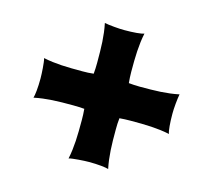

<svg xmlns="http://www.w3.org/2000/svg" viewBox="-84 -710 832 750"><g transform="rotate(15 332.0 -335.0)"><path d="M252 -61Q255.9 -79.6 258.1 -97.7Q260.3 -115.7 261.5 -134.8Q262.7 -153.8 262.9 -174.3Q263.2 -194.8 263.2 -218.8Q263.2 -230.5 262.7 -241.7Q262.2 -252.9 261.2 -264.2Q250 -265.1 238.8 -265.6Q227.5 -266.1 215.8 -266.1Q191.9 -266.1 171.4 -265.9Q150.9 -265.6 131.8 -264.4Q112.8 -263.2 94.7 -261Q76.7 -258.8 58.1 -254.9Q61 -263.2 63.2 -284.9Q65.4 -306.6 65.4 -334.5Q65.4 -341.8 64.9 -353Q64.5 -364.3 63.5 -376Q62.5 -387.7 61.3 -398.4Q60.1 -409.2 58.1 -415Q76.7 -411.1 94.7 -408.9Q112.8 -406.7 131.8 -405.5Q150.9 -404.3 171.4 -404.1Q191.9 -403.8 215.8 -403.8Q227.5 -403.8 238.8 -404.3Q250 -404.8 261.2 -406.2Q262.2 -417 262.7 -428.2Q263.2 -439.5 263.2 -451.2Q263.2 -475.1 262.9 -495.6Q262.7 -516.1 261.5 -535.2Q260.3 -554.2 258.1 -572.3Q255.9 -590.3 252 -608.9Q258.3 -607.4 268.8 -606.2Q279.3 -605 291 -603.8Q302.7 -602.5 314 -602.1Q325.2 -601.6 332.5 -601.6Q360.4 -601.6 382.1 -603.5Q403.8 -605.5 412.1 -608.9Q408.2 -590.3 406 -572.3Q403.8 -554.2 402.6 -535.2Q401.4 -516.1 401.1 -495.6Q400.9 -475.1 400.9 -451.2Q400.9 -439.5 401.6 -428.2Q402.3 -417 403.3 -406.2Q414.1 -405.3 425.3 -404.5Q436.5 -403.8 448.2 -403.8Q472.2 -403.8 492.7 -404.1Q513.2 -404.3 532.2 -405.5Q551.3 -406.7 569.3 -408.9Q587.4 -411.1 606 -415Q604.5 -408.7 603.3 -398.2Q602.1 -387.7 600.8 -376Q599.6 -364.3 599.1 -353Q598.6 -341.8 598.6 -334.5Q598.6 -306.6 600.6 -284.9Q602.5 -263.2 606 -254.9Q587.4 -258.8 569.3 -261Q551.3 -263.2 532.2 -264.4Q513.2 -265.6 492.7 -265.9Q472.2 -266.1 448.2 -266.1Q436.5 -266.1 425.3 -265.6Q414.1 -265.1 403.3 -264.2Q401.9 -252.9 401.4 -241.7Q400.9 -230.5 400.9 -218.8Q400.9 -194.8 401.1 -174.3Q401.4 -153.8 402.6 -134.8Q403.8 -115.7 406 -97.7Q408.2 -79.6 412.1 -61Q403.8 -64 382.1 -66.2Q360.4 -68.4 332.5 -68.4Q325.2 -68.4 314 -67.9Q302.7 -67.4 291 -66.4Q279.3 -65.4 268.6 -64.2Q257.8 -63 252 -61Z"/></g></svg>

Font: Arbutus
Style: Regular
Weight: 400
Designer: Karolina Lach
Foundry: Sorkin Type Co.
Version: Version 1.002